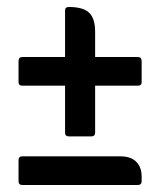

<svg xmlns="http://www.w3.org/2000/svg" viewBox="-20 -529 458 549"><path d="M166 -284H44Q33 -284 33 -294V-354Q33 -366 44 -366H166V-499Q166 -509 177 -509Q218 -509 235 -492.5Q252 -476 252 -438V-366H374Q385 -366 385 -354V-294Q385 -284 374 -284H252V-150Q252 -139 241 -139H177Q166 -139 166 -150ZM44 0Q33 0 33 -11V-71Q33 -82 44 -82H324Q354 -82 369.5 -66.5Q385 -51 385 -24V-11Q385 0 374 0Z"/></svg>

Font: Zain
Style: Bold
Weight: 700
Designer: Zain,Boutros
Foundry: Mobile Telecommunications Company (Zain), 2024
Version: Version 1.50; ttfautohint (v1.8.4)